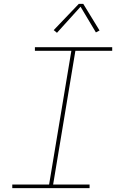

<svg xmlns="http://www.w3.org/2000/svg" viewBox="-20 -981 640 1001"><path d="M44 0V-19H236L352 -716H162V-735H565V-716H373L257 -19H447V0ZM277 -810 260 -824 391 -961H414L499 -822L480 -812L400 -946Z"/></svg>

Font: Iosevka Slab Thin Extended
Style: Italic
Weight: 100
Width: 7
Italic angle: -9°
Monospace: yes
Designer: Belleve Invis
Foundry: Belleve Invis
Version: Version 11.1.0; ttfautohint (v1.8.3)